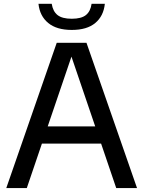

<svg xmlns="http://www.w3.org/2000/svg" viewBox="-20 -958 730 978"><path d="M572 0 495 -226.5H193.5L116.5 0H12L269 -740H420.5L678 0ZM223 -314H465L344 -669.5ZM176 -938.5H243.5Q249.5 -900 273.2 -881.2Q297 -862.5 345.5 -862.5Q394 -862.5 417.5 -881.2Q441 -900 446.5 -938.5H514Q507.5 -876 465.2 -840.8Q423 -805.5 345.5 -805.5Q268.5 -805.5 225.5 -841Q182.5 -876.5 176 -938.5Z"/></svg>

Font: Encode Sans Medium
Style: Regular
Weight: 500
Designer: Multiple Designers
Foundry: Impallari Type
Version: Version 2.000